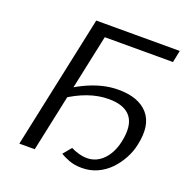

<svg xmlns="http://www.w3.org/2000/svg" viewBox="-121 -770 866 890"><g transform="rotate(20 312.5 -325.5)"><path d="M65 0 205 -658H281L141 0ZM375 7Q338 7 311 -3.5Q284 -14 268 -24L302 -65Q319 -56 340.5 -50Q362 -44 382 -44Q414 -44 439.5 -60.5Q465 -77 482.5 -105.5Q500 -134 508 -171Q526 -254 494.5 -295Q463 -336 385 -336Q334 -336 282 -317.5Q230 -299 180 -265L168 -303Q209 -332 249.5 -351.5Q290 -371 330.5 -381.5Q371 -392 412 -392Q512 -392 558.5 -339Q605 -286 583 -185Q576 -149 557.5 -114.5Q539 -80 512.5 -52.5Q486 -25 451 -9Q416 7 375 7ZM228 -599 240 -658H617L605 -599Z"/></g></svg>

Font: Ysabeau
Style: Italic
Weight: 400
Italic angle: -12°
Designer: Christian Thalmann (Catharsis Fonts)
Version: Version 2.000;gftools[0.9.27.dev2+g8671c4b]